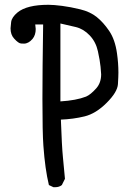

<svg xmlns="http://www.w3.org/2000/svg" viewBox="-20 -793 540 801"><path d="M210 -12H203L184 -21Q168 -87 161 -185Q157 -238 157 -380Q157 -503 160 -691H127L129 -672Q129 -647 116 -631Q99 -611 80 -611Q79 -611 68 -611.5Q57 -612 39 -632Q24 -648 24 -675Q24 -681 26.5 -701Q29 -721 53 -741Q92 -773 182 -773Q204 -773 239 -768.5Q274 -764 315 -754Q356 -744 383.5 -722Q411 -700 435.5 -664Q460 -628 468 -571Q474 -529 474 -490Q474 -475 472 -442Q470 -409 425 -364Q380 -319 333 -307.5Q286 -296 234 -294Q238 -181 242.5 -137Q247 -93 251 -47L238 -21Q227 -12 210 -12ZM232 -370Q298 -374 339 -390Q358 -398 382 -425Q402 -448 402 -483Q402 -489 399.5 -514.5Q397 -540 388.5 -579Q380 -618 354.5 -645Q329 -672 297 -680Q265 -688 232 -695Z"/></svg>

Font: Xiaolai Mono SC
Style: Regular
Weight: 400
Monospace: yes
Designer: LXGW / Nozomi Seto
Version: Version 3.113;September 30, 2024